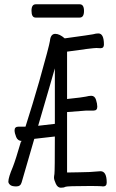

<svg xmlns="http://www.w3.org/2000/svg" viewBox="-20 -866 540 896"><path d="M264 10Q249 10 240.5 -8.5Q232 -27 232 -37Q232 -43 234 -54Q236 -69 236 -229L140 -218L81 -15Q76 4 56 4Q35 4 27 -3.5Q19 -11 19 -18Q19 -38 40 -87Q53 -120 78 -206L83 -208Q63 -208 55.5 -226.5Q48 -245 48 -258Q48 -275 67 -275H99Q132 -378 163 -486Q210 -653 213 -675Q216 -708 238 -708Q258 -708 282 -687Q406 -704 414 -706Q428 -710 439 -710Q465 -710 465 -658Q465 -641 449 -641L430 -642Q412 -642 293 -625V-404Q369 -412 380 -415Q396 -419 406 -419Q422 -419 428 -400.5Q434 -382 434 -368Q434 -350 417 -350H383L293 -343V-61L350 -62Q397 -62 449 -67Q478 -67 478 -14Q478 4 461 4L452 3Q437 2 397 2Q291 2 284.5 6Q278 10 264 10ZM158 -279 236 -288V-547Q233 -538 210 -457Q187 -376 158 -279ZM146 -784Q127 -784 127 -816Q127 -846 147 -846H352Q372 -846 372 -815Q372 -784 352 -784Z"/></svg>

Font: LXGW WenKai Mono TC
Style: Regular
Weight: 400
Designer: LXGW / Fontworks Inc.
Foundry: LXGW / Fontworks Inc.
Version: Version 1.330